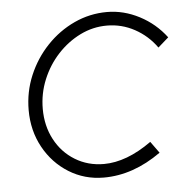

<svg xmlns="http://www.w3.org/2000/svg" viewBox="-43 -544 581 597"><g transform="rotate(-5 247.5 -246.0)"><path d="M258 10Q198 10 149 -20.5Q100 -51 71.5 -103Q43 -155 43 -219Q43 -276 64.5 -327Q86 -378 123.5 -417.5Q161 -457 209.5 -479.5Q258 -502 312 -502Q364 -502 413 -476.5Q462 -451 495 -407L462 -378Q435 -416 394.5 -438Q354 -460 308 -460Q264 -460 224.5 -440.5Q185 -421 154 -387.5Q123 -354 105 -310.5Q87 -267 87 -219Q87 -166 109.5 -123.5Q132 -81 172 -56.5Q212 -32 262 -32Q297 -32 334.5 -46Q372 -60 411 -88L437 -52Q350 10 258 10Z"/></g></svg>

Font: Red Hat Display
Style: Italic
Weight: 300
Italic angle: -12°
Designer: Pentagram, MCKL
Foundry: Pentagram, MCKL
Version: Version 1.023